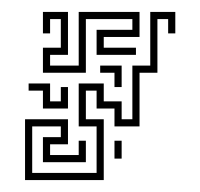

<svg xmlns="http://www.w3.org/2000/svg" viewBox="-20 -594 335 322"><path d="M22 -292V-394H94V-352H64V-334H112V-358H124V-322H52V-364H82V-382H34V-304H142V-382H112V-454H154V-424H184V-394H202V-484H232V-574H274V-538H262V-562H244V-472H214V-382H172V-412H142V-442H124V-394H154V-292ZM52 -472V-514H82V-562H64V-538H52V-574H94V-502H64V-484H112V-574H214V-532H154V-514H208V-502H142V-544H202V-562H124V-472ZM172 -448V-472H148V-484H184V-448ZM52 -412V-442H28V-454H64V-424H82V-448H94V-412ZM172 -328V-358H184V-328Z"/></svg>

Font: Rubik Maze
Style: Regular
Weight: 400
Designer: Hubert and Fischer, NaN
Foundry: Hubert and Fischer, NaN
Version: Version 2.200